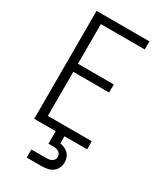

<svg xmlns="http://www.w3.org/2000/svg" viewBox="-233 -823 965 1132"><g transform="rotate(30 250.0 -257.5)"><path d="M74 0V-735H434V-680H135V-410H379V-355H135V-55H434V0ZM150 220V165H250Q260 165 269.5 163.5Q279 162 287.5 157.5Q296 153 301.5 144.5Q307 136 307 126Q307 116 302 107Q297 98 288.5 93Q280 88 270 86.5Q260 85 250 85H220V0H280V49Q296 51 310.5 57.5Q325 64 336.5 75.5Q348 87 353 102.5Q358 118 358 133Q358 153 349.5 171.5Q341 190 325 201Q309 212 289.5 216Q270 220 250 220Z"/></g></svg>

Font: Iosevka Custom Light
Style: Regular
Weight: 300
Monospace: yes
Designer: Belleve Invis
Foundry: Belleve Invis
Version: Version 27.3.5